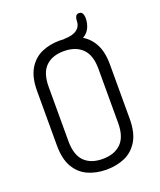

<svg xmlns="http://www.w3.org/2000/svg" viewBox="-153 -929 858 1030"><g transform="rotate(-20 276.5 -414.0)"><path d="M276 6Q218 6 171 -15Q124 -36 96.5 -83Q69 -130 69 -208V-518Q69 -595 96.5 -642Q124 -689 170.5 -710Q217 -731 276 -731Q335 -731 382 -710Q429 -689 457 -642Q485 -595 485 -518V-208Q485 -130 457 -83Q429 -36 382 -15Q335 6 276 6ZM276 -55Q343 -55 381 -92Q419 -129 419 -208V-518Q419 -596 381 -633Q343 -670 276 -670Q209 -670 172 -633Q135 -596 135 -518V-208Q135 -129 172 -92Q209 -55 276 -55ZM302 -682V-731Q349 -731 373.5 -749Q398 -767 398 -799Q398 -812 403.5 -823Q409 -834 422 -834Q438 -834 443 -822Q448 -810 448 -799Q448 -765 434.5 -738.5Q421 -712 389 -697Q357 -682 302 -682Z"/></g></svg>

Font: Dosis
Style: Regular
Weight: 400
Designer: EdgarTolentino, PabloImpallari, IginoMarini
Foundry: EdgarTolentino, PabloImpallari, IginoMarini
Version: Version 3.001; ttfautohint (v1.8.2)